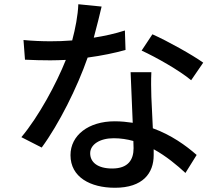

<svg xmlns="http://www.w3.org/2000/svg" viewBox="-20 -830 1040 907"><path d="M883 -451 940 -534C890 -570 772 -636 700 -668L649 -591C717 -560 828 -497 883 -451ZM610 -164 611 -130C611 -76 586 -34 510 -34C442 -34 406 -63 406 -106C406 -147 451 -177 517 -177C550 -177 581 -172 610 -164ZM695 -489H597L607 -250C580 -254 552 -257 522 -257C398 -257 313 -191 313 -97C313 7 407 57 523 57C655 57 706 -12 706 -97V-125C766 -92 817 -49 856 -13L909 -98C858 -143 788 -193 702 -224L695 -372C694 -412 693 -447 695 -489ZM460 -799 350 -810C348 -757 336 -695 321 -639C286 -636 251 -635 218 -635C178 -635 130 -637 91 -641L98 -548C138 -546 180 -545 218 -545C242 -545 266 -546 291 -547C246 -434 163 -280 81 -182L177 -133C258 -243 345 -417 394 -558C461 -567 523 -580 573 -594L570 -686C524 -671 474 -660 423 -652C438 -708 452 -764 460 -799Z"/></svg>

Font: Noto Sans TC Medium
Style: Regular
Weight: 500
Designer: Ryoko NISHIZUKA 西塚涼子 (kana, bopomofo & ideographs); Paul D. Hunt (Latin, Greek & Cyrillic); Sandoll Communications 산돌커뮤니
Foundry: Adobe
Version: Version 2.004;hotconv 1.0.118;makeotfexe 2.5.65603